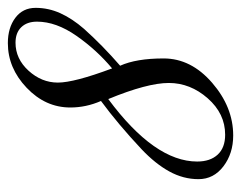

<svg xmlns="http://www.w3.org/2000/svg" viewBox="-84 -534 628 501"><g transform="rotate(-90 230.5 -283.0)"><path d="M406 -378Q363 -330 310 -284Q329 -242 329 -170.5Q329 -99 265.5 -44Q202 11 128 11Q81 11 47.5 -14.5Q14 -40 14 -79.5Q14 -119 34 -155.5Q54 -192 92 -228Q157 -289 218 -334Q201 -373 201 -414Q201 -479 252.5 -528Q304 -577 369 -577Q409 -577 435 -557.5Q461 -538 461 -504.5Q461 -471 447 -440Q433 -409 406 -378ZM425 -501Q425 -527 410.5 -542Q396 -557 370 -557Q328 -557 297 -523Q266 -489 266 -446.5Q266 -404 303 -305Q351 -345 388 -398Q425 -451 425 -501ZM223 -315Q60 -194 60 -83Q60 -49 78 -29.5Q96 -10 130 -10Q185 -10 225 -55.5Q265 -101 265 -157Q265 -213 223 -315Z"/></g></svg>

Font: Great Vibes
Style: Regular
Weight: 400
Designer: Robert E. Leuschke
Foundry: Robert E. Leuschke
Version: Version 1.001